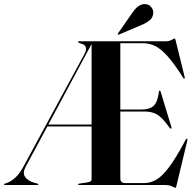

<svg xmlns="http://www.w3.org/2000/svg" viewBox="-36 -901 954 935"><path d="M410 -27V-285H194.5L88.5 -88Q73 -58 86.5 -39Q100 -20 131 -11L146.5 -7Q151 -5.5 151 -3Q151 0 147.5 0H-12.5Q-16 0 -16 -3Q-16 -5.5 -11.5 -7L1 -11.5Q18 -17.5 39 -36.5Q60 -55.5 78 -89.5L376 -639.5Q397 -681 355.5 -689.5Q344.5 -692.5 344.5 -697Q344.5 -700 349 -700H771Q787.5 -700 799.8 -706.8Q812 -713.5 815 -713.5Q817 -713.5 819.5 -703.5L863.5 -525Q864.5 -519 862 -518Q859.5 -517 856.5 -521.5Q812.5 -591 780 -627.2Q747.5 -663.5 719.5 -677Q691.5 -690.5 660.5 -690.5H550V-367.5H652Q693.5 -367.5 712.8 -386.2Q732 -405 738 -455Q738.5 -460 741.5 -460Q745 -460.5 746.5 -454L799 -281Q800.5 -276 797.5 -275Q794.5 -273.5 791.5 -277Q768.5 -309 750 -326.8Q731.5 -344.5 711.8 -351.2Q692 -358 665 -358H550V-32Q550 -9.5 574.5 -9.5H666.5Q696.5 -9.5 725 -25.8Q753.5 -42 787.8 -87.5Q822 -133 869 -222Q872 -226.5 874.5 -226Q877.5 -225 876.5 -218L823.5 3Q821.5 13.5 819 13.5Q814.5 13.5 802 6.8Q789.5 0 767 0H349Q344.5 0 344.5 -3Q344.5 -6 350.5 -7L390.5 -13Q410 -16 410 -27ZM409 -685 199.5 -294.5H410V-685ZM609 -839.5Q638.5 -882.5 670 -881Q689 -880.5 700 -867Q711 -853.5 710.5 -839.5Q709.5 -815 692 -801.5Q674.5 -788 653.5 -779.5L544 -733Q539.5 -731 538 -733.5Q536.5 -735.5 539 -739Z"/></svg>

Font: Fraunces 144pt SemiBold
Style: Regular
Weight: 600
Version: Version 1.000;[0bf87f6ff]